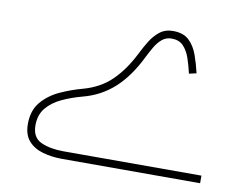

<svg xmlns="http://www.w3.org/2000/svg" viewBox="-65 -641 939 730"><g transform="rotate(10 404.5 -276.0)"><path d="M634.8 -402.8 663.1 -409.2Q654.8 -445.3 643.1 -478Q631.3 -510.7 609.4 -531.5Q587.4 -552.2 547.4 -552.2Q517.1 -552.2 495.8 -535.2Q474.6 -518.1 459.7 -493.4Q444.8 -468.8 433.1 -445.3Q400.4 -379.4 356.7 -336.7Q313 -293.9 246.1 -275.9Q204.1 -264.6 162.1 -245.4Q120.1 -226.1 92.5 -193.4Q64.9 -160.6 64.9 -108.4Q64.9 -66.9 85.9 -43.2Q106.9 -19.5 141.4 -9.8Q175.8 0 216.3 0H749V-29.3H216.3Q165 -29.3 129.6 -45.2Q94.2 -61 94.2 -108.4Q94.2 -148.9 116.2 -175.5Q138.2 -202.1 174.3 -219Q210.4 -235.8 252.9 -247.1Q321.3 -265.1 372.3 -311.5Q423.3 -357.9 461.9 -437.5Q471.7 -457 483.2 -476.8Q494.6 -496.6 510.3 -509.8Q525.9 -522.9 547.4 -522.9Q576.2 -522.9 592.8 -505.4Q609.4 -487.8 618.7 -460.4Q627.9 -433.1 634.8 -402.8Z"/></g></svg>

Font: Estedad VF
Style: Regular
Weight: 100
Designer: Amin Abedi
Version: Version 7.3